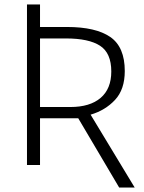

<svg xmlns="http://www.w3.org/2000/svg" viewBox="-20 -734 640 854"><path d="M510 100 328 -208H158V0H100V-714H158V-614H278Q406 -614 470.5 -569.5Q535 -525 535 -418Q535 -336 491.5 -289.5Q448 -243 383 -224L579 100ZM293 -258Q380 -258 427.5 -298.5Q475 -339 475 -416Q475 -498 425 -530.5Q375 -563 273 -563H158V-258Z"/></svg>

Font: RS Noto Sans Light
Style: Regular
Weight: 300
Designer: Monotype Design Team
Foundry: Monotype Imaging Inc.
Version: Version 3.10